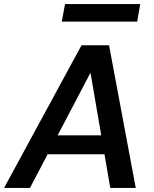

<svg xmlns="http://www.w3.org/2000/svg" viewBox="-40 -922 755 942"><path d="M-20 0 360 -700H495L626 0H501L404 -565L107 0ZM109 -165 157 -258H526L541 -165ZM263 -816 279 -902H648L633 -816Z"/></svg>

Font: DM Sans 24pt SemiBold
Style: Italic
Weight: 600
Italic angle: -10°
Designer: Colophon Foundry, Jonny Pinhorn
Foundry: Colophon Foundry
Version: Version 4.004;gftools[0.9.30]